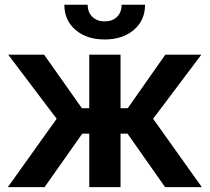

<svg xmlns="http://www.w3.org/2000/svg" viewBox="-20 -771 864 791"><path d="M12.2 0 213.4 -281.7 13.7 -545.9H161.6L317.4 -325.2H347.7V-545.9H476.6V-325.2H506.3L661.1 -545.9H809.6L610.8 -281.7L811.5 0H660.2L505.4 -220.2H476.6V0H347.7V-220.2H318.8L163.6 0ZM411.1 -608.4Q336.9 -608.4 291 -647.9Q245.1 -687.5 245.1 -751.5H341.3Q341.3 -720.2 360.4 -701.7Q379.4 -683.1 411.1 -683.1Q443.4 -683.1 462.2 -701.7Q481 -720.2 481 -751.5H577.6Q577.6 -687.5 531.5 -647.9Q485.4 -608.4 411.1 -608.4Z"/></svg>

Font: Inter Tight SemiBold
Style: Regular
Weight: 600
Designer: Rasmus Andersson
Foundry: rsms
Version: Version 3.004; ttfautohint (v1.8.4.7-5d5b)